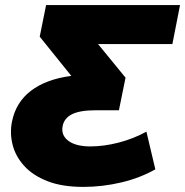

<svg xmlns="http://www.w3.org/2000/svg" viewBox="-20 -720 727 754"><path d="M307 14Q224 14 166.5 -8.5Q109 -31 75 -68.5Q41 -106 29.5 -151.5Q18 -197 27 -242Q42 -318 101.5 -363.5Q161 -409 260 -422L136 -576L161 -700H687L657 -547H365L473 -415L447 -287H356Q294 -287 263 -271.5Q232 -256 226 -225Q219 -189 248.5 -167Q278 -145 335 -145Q388 -145 446 -160Q504 -175 555 -203L590 -55Q530 -21 456 -3.5Q382 14 307 14Z"/></svg>

Font: Montserrat ExtraBold
Style: Italic
Weight: 800
Italic angle: -11.3°
Designer: Julieta Ulanovsky
Foundry: Julieta Ulanovsky
Version: Version 9.000; ttfautohint (v1.8.4.7-5d5b)